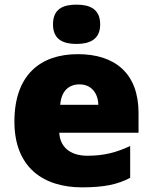

<svg xmlns="http://www.w3.org/2000/svg" viewBox="-20 -796 658 826"><path d="M309 -776C253 -776 208 -759 208 -691C208 -625 253 -607 309 -607C364 -607 411 -625 411 -691C411 -759 364 -776 309 -776ZM315 -563C152 -563 42 -472 42 -273C42 -76 166 10 333 10C429 10 487 -3 540 -31V-168C479 -139 425 -126 356 -126C278 -126 238 -167 235 -225H576V-310C576 -479 476 -563 315 -563ZM322 -433C374 -433 402 -394 403 -345H239C244 -406 277 -433 322 -433Z"/></svg>

Font: Noto Sans Lao Looped Black
Style: Regular
Weight: 900
Designer: Mark Frömberg, Ben Mitchell
Foundry: The Fontpad Ltd
Version: Version 1.002